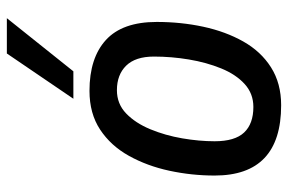

<svg xmlns="http://www.w3.org/2000/svg" viewBox="-160 -670 840 560"><g transform="rotate(-90 260.0 -390.0)"><path d="M233 10Q28 10 28 -184Q28 -251 42 -316Q56 -381 85.5 -434Q115 -487 162 -518Q209 -549 275 -549Q371 -549 423.5 -501Q476 -453 476 -353Q476 -282 462 -217Q448 -152 419 -100.5Q390 -49 343.5 -19.5Q297 10 233 10ZM228 -71Q267 -71 295 -96.5Q323 -122 340.5 -165Q358 -208 366.5 -259Q375 -310 375 -361Q375 -415 348.5 -442Q322 -469 277 -469Q237 -469 209 -442Q181 -415 163 -371.5Q145 -328 136.5 -278.5Q128 -229 128 -184Q128 -125 153.5 -98Q179 -71 228 -71ZM252 -596 384 -790H487L332 -596Z"/></g></svg>

Font: Georama Medium
Style: Italic
Weight: 500
Italic angle: -9°
Designer: Jean-Baptiste Levee
Foundry: Production Type
Version: Version 1.000